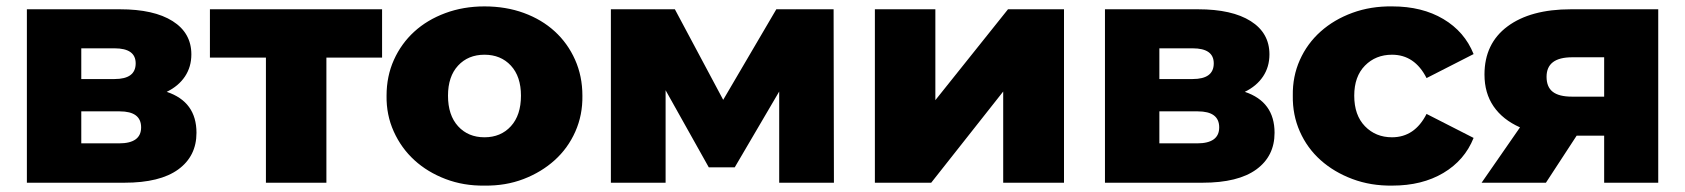

<svg xmlns="http://www.w3.org/2000/svg" viewBox="-20 -571 5266 600"><path d="M594 -156Q594 -83 537 -41.5Q480 0 369 0H64V-542H355Q461 -542 519.5 -505Q578 -468 578 -401Q578 -362 558 -332Q538 -302 501 -284Q594 -253 594 -156ZM234 -324H338Q404 -324 404 -373Q404 -420 338 -420H234ZM421 -173Q421 -223 354 -223H234V-123H352Q421 -123 421 -173Z M1174 -391H1000V0H811V-391H636V-542H1174Z M1188 -272Q1188 -333 1211 -384Q1234 -435 1274.5 -472Q1315 -509 1371.5 -530Q1428 -551 1494 -551Q1561 -551 1617 -530.5Q1673 -510 1713.5 -473Q1754 -436 1777 -384.5Q1800 -333 1800 -272Q1801 -212 1778 -160Q1755 -108 1713.5 -70.5Q1672 -33 1616 -11.5Q1560 10 1494 9Q1429 10 1372.5 -11.5Q1316 -33 1275 -70.5Q1234 -108 1210.5 -160Q1187 -212 1188 -272ZM1608 -272Q1608 -332 1576.5 -366Q1545 -400 1494 -400Q1443 -400 1411.5 -366Q1380 -332 1380 -272Q1380 -211 1411.5 -176.5Q1443 -142 1494 -142Q1545 -142 1576.5 -176.5Q1608 -211 1608 -272Z M2415 0V-285L2276 -48H2195L2060 -289V0H1889V-542H2089L2240 -259L2406 -542H2585L2586 0Z M2714 -542H2903V-258L3130 -542H3305V0H3115V-285L2890 0H2714Z M3963 -156Q3963 -83 3906 -41.5Q3849 0 3738 0H3433V-542H3724Q3830 -542 3888.5 -505Q3947 -468 3947 -401Q3947 -362 3927 -332Q3907 -302 3870 -284Q3963 -253 3963 -156ZM3603 -324H3707Q3773 -324 3773 -373Q3773 -420 3707 -420H3603ZM3790 -173Q3790 -223 3723 -223H3603V-123H3721Q3790 -123 3790 -173Z M4020 -272Q4019 -332 4042 -383.5Q4065 -435 4107 -472.5Q4149 -510 4206.5 -531Q4264 -552 4331 -551Q4424 -551 4490.5 -511.5Q4557 -472 4585 -402L4438 -327Q4401 -400 4330 -400Q4279 -400 4245.5 -366Q4212 -332 4212 -272Q4212 -211 4245.5 -176.5Q4279 -142 4330 -142Q4401 -142 4438 -215L4585 -140Q4557 -70 4490.5 -30.5Q4424 9 4331 9Q4264 10 4206.5 -11.5Q4149 -33 4107 -70.5Q4065 -108 4042 -160Q4019 -212 4020 -272Z M5162 -542V0H4993V-147H4907L4811 0H4610L4730 -173Q4676 -197 4647.5 -238.5Q4619 -280 4619 -338Q4619 -435 4691 -488.5Q4763 -542 4889 -542ZM4813 -331Q4813 -299 4832.5 -284Q4852 -269 4892 -269H4993V-392H4893Q4813 -392 4813 -331Z"/></svg>

Font: CMG Sans ExtraBold
Style: Regular
Weight: 800
Designer: Julieta Ulanovsky
Foundry: Julieta Ulanovsky
Version: Version 7.200